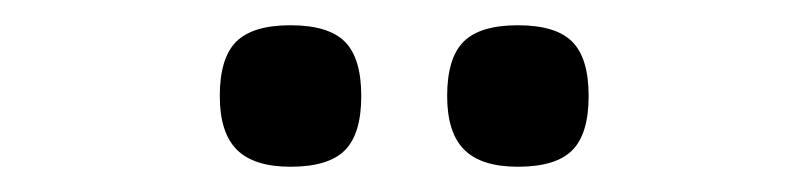

<svg xmlns="http://www.w3.org/2000/svg" viewBox="-20 -734 640 152"><path d="M154 -658Q154 -688 167 -701Q180 -714 210 -714Q240 -714 253 -701Q266 -688 266 -658Q266 -628 253 -615Q240 -602 210 -602Q181 -602 167.5 -615.5Q154 -629 154 -658ZM334 -658Q334 -688 347 -701Q360 -714 390 -714Q420 -714 433 -701Q446 -688 446 -658Q446 -628 433 -615Q420 -602 390 -602Q361 -602 347.5 -615.5Q334 -629 334 -658Z"/></svg>

Font: JuliaMono
Style: Regular
Weight: 400
Monospace: yes
Designer: cormullion
Foundry: corm
Version: Version 0.055; ttfautohint (v1.8.4)